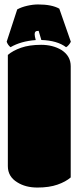

<svg xmlns="http://www.w3.org/2000/svg" viewBox="-20 -842 356 871"><path d="M300.8 -541.5V-37.1Q278.3 -17.6 240.7 -4.4Q203.1 8.8 149.4 8.8Q95.7 8.8 58.1 -15.1Q15.6 -41 15.6 -88.4V-592.8Q38.1 -612.3 75.7 -625.5Q113.3 -638.7 166.5 -638.7Q219.7 -638.7 258.8 -615.2Q300.8 -588.4 300.8 -541.5ZM152.8 -821.8Q214.8 -821.8 249 -802.7L301.3 -652.8Q299.3 -647.5 292.7 -639.2Q286.1 -630.9 279.8 -627.9Q239.7 -658.2 167.5 -660.6Q162.1 -677.7 155.3 -702.1Q145 -702.1 141.1 -698.5Q137.2 -694.8 137.2 -686.8Q137.2 -678.7 142.1 -660.2Q74.7 -655.3 27.8 -627.9Q15.6 -637.7 10.3 -652.8L58.1 -799.3Q76.7 -809.6 103 -815.7Q129.4 -821.8 152.8 -821.8Z"/></svg>

Font: Modak
Style: Regular
Weight: 400
Version: Version 1.036;PS Version 1.000;hotconv 1.0.79;makeotf.lib2.5